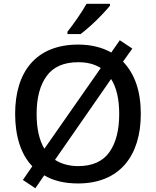

<svg xmlns="http://www.w3.org/2000/svg" viewBox="-20 -961 825 1016"><path d="M562 -940.9H438C414.1 -897.5 366.2 -829.6 336.9 -793V-780.8H406.7C422.9 -793 440.9 -808.1 461.9 -827.1C482.4 -845.7 502 -864.7 520 -883.8C538.1 -902.8 551.8 -918.5 562 -930.7ZM725.1 -357.9C725.1 -477.5 693.8 -569.8 630.9 -634.8L680.2 -704.1L613.8 -748L568.8 -683.1C521.5 -710 461.9 -725.1 394 -725.1C167.5 -725.1 60.1 -577.6 60.1 -358.9C60.1 -241.7 89.8 -145 150.9 -81.1L101.1 -8.8L167 35.2L213.9 -33.2C262.2 -4.4 321.8 9.8 393.1 9.8C613.3 9.8 725.1 -137.2 725.1 -357.9ZM173.8 -357.9C173.8 -443.4 191.4 -510.3 227.1 -559.1C262.2 -607.4 317.9 -631.8 394 -631.8C441.4 -631.8 481 -621.6 513.2 -601.1L214.8 -173.8C187 -220.7 173.8 -281.7 173.8 -357.9ZM610.8 -357.9C610.8 -272.5 593.8 -205.6 559.1 -156.2C524.4 -106.9 468.8 -82 393.1 -82C343.8 -82 301.8 -95.2 271 -115.2L567.9 -543C596.7 -497.6 610.8 -436 610.8 -357.9Z"/></svg>

Font: Noto Reveo Sans
Style: Regular
Weight: 500
Designer: Monotype Design Team
Foundry: Monotype Imaging Inc.
Version: Version 2.007